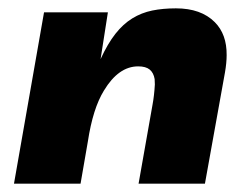

<svg xmlns="http://www.w3.org/2000/svg" viewBox="-20 -440 591 460"><path d="M471 0H312L345.5 -189.5Q349.5 -211 351 -237.5L350.5 -250.5Q348 -265.5 338.8 -273.2Q329.5 -281 311 -281Q264 -281 229 -223Q202.5 -180 190.5 -101L173 0H13.5L85.5 -410.5H238.5L221 -298.5Q238 -335.5 256.5 -359Q275 -382.5 297 -396Q319 -409.5 344.8 -414.8Q370.5 -420 401.5 -420Q461.5 -420 494.5 -387Q523.5 -358 523 -308Q523 -289.5 519 -266.5Z"/></svg>

Font: Lucymar Sans ExtraBold
Style: Italic
Weight: 800
Italic angle: -10°
Foundry: The League of Moveable Type (original font) / Main changes by Cristiano Sobral with portions from Mirco Monsees
Version: Version 2.00;August 30, 2020;FontCreator 13.0.0.2681 64-bit